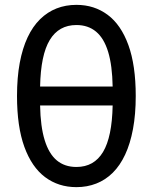

<svg xmlns="http://www.w3.org/2000/svg" viewBox="-20 -755 628 790"><path d="M294.5 15Q220.5 15 165.5 -26.2Q110.5 -67.5 80.2 -150.8Q50 -234 50 -360Q50 -436 61.2 -496.2Q72.5 -556.5 93.5 -601.2Q114.5 -646 144.8 -675.8Q175 -705.5 212.5 -720.2Q250 -735 294.5 -735Q368 -735 423 -694Q478 -653 508.2 -569.8Q538.5 -486.5 538.5 -360Q538.5 -284.5 527.2 -224.2Q516 -164 495 -119Q474 -74 444 -44.2Q414 -14.5 376.2 0.2Q338.5 15 294.5 15ZM294.5 -68Q367 -68 404 -129.8Q441 -191.5 443.5 -321H145Q146.5 -234.5 163.8 -178.5Q181 -122.5 213.5 -95.2Q246 -68 294.5 -68ZM145 -399H443.5Q442 -485.5 425 -541.5Q408 -597.5 375.2 -624.8Q342.5 -652 294.5 -652Q222 -652 184.8 -590.5Q147.5 -529 145 -399Z"/></svg>

Font: Geologica Cursive Light
Style: Regular
Weight: 300
Designer: Sindre Bremnes, Frode Helland
Foundry: Monokrom Skriftforlag AS
Version: Version 1.010;gftools[0.9.28]